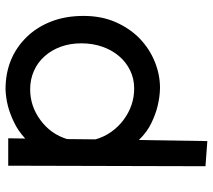

<svg xmlns="http://www.w3.org/2000/svg" viewBox="-58 -689 777 701"><g transform="rotate(90 330.5 -338.5)"><path d="M491.2 -457 495.1 -707 586.9 -700.2 585 20H484.9L485.8 -42Q458.5 -16.6 427 -1.5Q395.5 13.7 367.2 21Q336.4 28.8 306.2 29.8Q190.9 29.8 115.7 -46.9Q79.6 -83.5 58.8 -136.2Q38.1 -189 38.1 -254.9Q38.1 -321.3 61.3 -373.3Q84.5 -425.3 121.6 -460.9Q159.2 -496.6 206.1 -515.4Q252.9 -534.2 300.8 -534.2Q333.5 -533.7 367.2 -525.4Q396 -518.6 429.2 -502.7Q462.4 -486.8 491.2 -457ZM306.2 -60.1Q367.7 -60.1 418.5 -97.7Q469.2 -134.8 487.8 -194.8L488.8 -298.8Q480 -330.1 461.4 -356.2Q442.9 -382.3 418 -400.9Q365.7 -439.9 303.2 -439.9Q267.1 -439.9 236.8 -425Q206.5 -410.2 184.6 -384.3Q162.6 -358.4 150.4 -323.2Q138.2 -288.1 138.2 -247.1Q138.2 -206.1 150.6 -171.9Q163.1 -137.7 185.5 -112.8Q207.5 -87.9 238.5 -74Q269.5 -60.1 306.2 -60.1Z"/></g></svg>

Font: Preahvihear
Style: Regular
Weight: 400
Designer: Danh Hong
Version: Version 8.002; ttfautohint (v1.8.3)